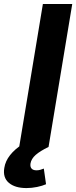

<svg xmlns="http://www.w3.org/2000/svg" viewBox="-79 -748 387 977"><path d="M288.6 -727.5 168 0H18.6L139.2 -727.5ZM55.7 209Q-2.9 209 -34.2 182.1Q-65.4 155.3 -57.1 106.4Q-51.8 71.8 -27.8 41.5Q-3.9 11.2 33.7 -12.7L167.5 0Q125 20.5 102.5 40.3Q80.1 60.1 76.2 84Q73.7 100.6 81.5 109.6Q89.4 118.7 106.9 118.7Q116.7 118.7 126.2 116Q135.7 113.3 144 109.9L155.3 189.5Q136.7 197.8 109.6 203.4Q82.5 209 55.7 209Z"/></svg>

Font: Inter 18pt
Style: Bold Italic
Weight: 700
Italic angle: -9.3988°
Designer: Rasmus Andersson
Foundry: rsms
Version: Version 4.001;git-66647c0bb